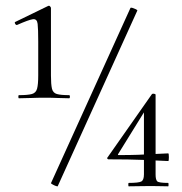

<svg xmlns="http://www.w3.org/2000/svg" viewBox="-20 -655 640 676"><path d="M46.6 -309Q44.6 -309 44.6 -314.5Q44.6 -320 46.6 -320Q78 -320 92.3 -324Q106.6 -328 110.6 -343Q114.6 -358 114.6 -389V-508Q114.6 -552.6 112.5 -571Q110.4 -589.4 95.6 -587.3Q80.8 -585.2 40.2 -567.2Q36.2 -566 33.3 -571.5Q30.4 -577 34.2 -578L149.4 -634Q153.4 -636 156.4 -632.5Q159.4 -629 159.4 -627V-389Q159.4 -358 162.9 -343Q166.4 -328 180.2 -324Q194 -320 223.4 -320Q226.2 -320 226.2 -314.5Q226.2 -309 223.4 -309Q205.8 -309 184.2 -310Q162.6 -311 138 -311Q112.4 -311 88.7 -310Q65 -309 46.6 -309ZM183.4 0.2Q183.4 2.2 176.9 -0.1Q170.4 -2.4 164.9 -5.7Q159.4 -9 159.4 -10L439.2 -626.8Q440.4 -629 446.4 -627.2Q452.4 -625.4 458.4 -622.5Q464.4 -619.6 463.4 -617.6ZM527.8 -41Q527.8 -22 533.7 -16.5Q539.6 -11 572.4 -11Q573.4 -11 573.4 -5Q573.4 1 572.4 1Q558.8 1 544.8 0.5Q530.8 0 511.2 0Q488.6 0 469 0.5Q449.4 1 432.8 1Q431.8 1 431.8 -5Q431.8 -11 432.8 -11Q468.2 -11 477.5 -16Q486.8 -21 486.8 -41V-271.6L502.4 -284.6L395.6 -112Q394.2 -109 397.6 -109Q438.2 -109 465.8 -110Q493.4 -111 517.9 -112.5Q542.4 -114 572.4 -115Q574.6 -115 574.6 -101.5Q574.6 -88 572.4 -88Q531 -90 483.6 -92Q436.2 -94 361.6 -94Q360 -94 358 -96.4Q356 -98.8 358.2 -100.2L514.6 -323.2Q517 -325.8 522.4 -324.9Q527.8 -324 527.8 -321.4Z"/></svg>

Font: Cormorant Infant Light
Style: Regular
Weight: 300
Designer: Christian Thalmann (Catharsis Fonts)
Foundry: Catharsis Fonts
Version: Version 4.001